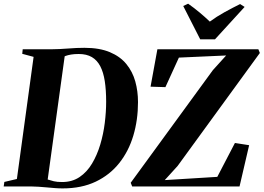

<svg xmlns="http://www.w3.org/2000/svg" viewBox="-39 -1010 1428 1040"><path d="M84 -743H235.5Q284 -743.5 330 -747.2Q376 -751 418.5 -751Q500 -751 556 -727.5Q612 -704 645.5 -663Q679 -622 693.8 -569Q708.5 -516 708.5 -457Q708.5 -360 683.2 -275.5Q658 -191 607 -126.8Q556 -62.5 479.5 -26Q403 10.5 300 10.5Q280 10.5 258 8.8Q236 7 213.5 5Q191 3 170 1.5Q149 0 131 0H-19L-15.5 -24.5L52.5 -40.5L143 -702L81.5 -718.5ZM216.5 -17.5 181.5 -46.5Q203 -43 219 -37.8Q235 -32.5 252.5 -28.2Q270 -24 297.5 -24Q352 -24 392 -51Q432 -78 459.5 -124Q487 -170 504 -226.8Q521 -283.5 528.5 -344Q536 -404.5 536 -459Q536 -522.5 528.5 -570.8Q521 -619 504 -651.5Q487 -684 458.5 -700.8Q430 -717.5 387.5 -717.5Q363 -717.5 345.8 -714.5Q328.5 -711.5 316.8 -707.2Q305 -703 297.5 -699.5L314 -724ZM677 0 669 -20 1114 -630 1186 -709.5 930 -698 857 -538 776.5 -540.5 813.5 -743H1360.5L1368.5 -723L923 -111L853.5 -34.5L1138 -52L1233.5 -235.5L1310.5 -223.5L1258.5 0ZM1045.5 -797 953.5 -977.5 980 -990Q1012 -967.5 1042 -942.5Q1072 -917.5 1097.5 -893Q1134 -920 1177 -943.8Q1220 -967.5 1261.5 -988L1286 -972.5L1125.5 -797Z"/></svg>

Font: Merriweather 120pt ExtraBold
Style: Italic
Weight: 800
Italic angle: -7.8°
Version: Version 2.101